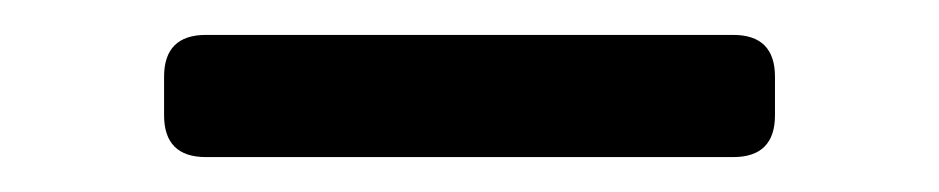

<svg xmlns="http://www.w3.org/2000/svg" viewBox="-20 -323 538 110"><path d="M98 -233Q74 -233 74 -257V-279Q74 -303 98 -303H400Q424 -303 424 -279V-257Q424 -233 400 -233Z"/></svg>

Font: Pitagon Sans Text
Style: Regular
Weight: 400
Designer: Travis Tran
Foundry: Pitagon
Version: Version 1.001; ttfautohint (v1.8.4.7-5d5b);gftools[0.9.26]